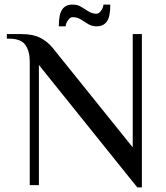

<svg xmlns="http://www.w3.org/2000/svg" viewBox="-20 -809 725 839"><path d="M580 10 150 -525V0H110V-540Q110 -585 91 -612.5Q72 -640 20 -640H10V-660H75Q124 -660 155.5 -644Q187 -628 210 -600L560 -165V-660H600V10ZM237 -694Q237 -747 252 -768Q267 -789 297 -789Q319 -789 335 -779Q351 -769 367 -759Q383 -749 402 -749Q413 -749 422.5 -763.5Q432 -778 432 -789H462Q462 -736 447 -715Q432 -694 402 -694Q381 -694 365 -704Q349 -714 333 -724Q317 -734 297 -734Q286 -734 276.5 -719.5Q267 -705 267 -694Z"/></svg>

Font: El Messiri
Style: Regular
Weight: 400
Designer: Mohamed Gaber
Foundry: Kief Type Foundry
Version: Version 2.020